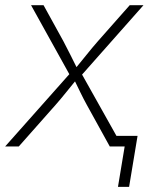

<svg xmlns="http://www.w3.org/2000/svg" viewBox="-35 -566 588 742"><path d="M-15.1 0 232.9 -279.3 85 -545.9H133.3L210 -406.7Q224.1 -380.4 236.3 -355.5Q248.5 -330.6 260.7 -306.6Q280.8 -330.6 300.5 -355.5Q320.3 -380.4 343.3 -406.7L466.3 -545.9H519.5L282.2 -277.8L438 0H389.2L300.3 -161.1Q287.1 -185.1 276.4 -207.3Q265.6 -229.5 254.9 -251.5Q236.8 -229.5 219 -207.3Q201.2 -185.1 180.2 -161.1L37.6 0ZM420.9 156.2 446.8 0H399.9L406.7 -41H496.6L463.9 156.2Z"/></svg>

Font: Inter Extra Light
Style: Italic
Weight: 200
Italic angle: -9.39999°
Designer: Rasmus Andersson
Foundry: rsms
Version: Version 4.000;git-3c8e0fc